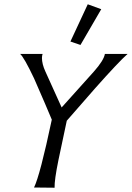

<svg xmlns="http://www.w3.org/2000/svg" viewBox="-20 -876 616 897"><path d="M470 -624H576Q535 -588 424 -463Q336 -363 292 -312Q266 -190 253 -128Q234 -35 235 1L139 0Q167 -57 222 -317Q199 -373 139 -510Q92 -609 74 -624H179Q176 -616 176 -605Q176 -577 192 -542L268 -374L418 -541Q465 -594 470 -624ZM390 -856 453 -833 356 -666 309 -682Z"/></svg>

Font: GFS Neohellenic Rg
Style: Italic
Weight: 400
Italic angle: -12°
Designer: Takis Katsoulidis and George D. Matthiopoulos
Foundry: Takis Katsoulidis and George D. Matthiopoulos
Version: Version 1.0